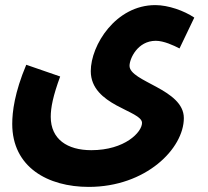

<svg xmlns="http://www.w3.org/2000/svg" viewBox="-20 -503 814 753"><path d="M28 -17C28 153 168 230 328 230C552 230 701 80 701 -40C701 -154 488 -182 488 -245C488 -272 519 -343 591 -343C622 -343 661 -325 684 -313L742 -434C702 -461 640 -483 589 -483C434 -483 336 -326 336 -224C336 -88 537 -70 537 -21C537 15 470 86 338 86C244 86 179 43 179 -45C179 -81 188 -127 216 -203L83 -249C37 -140 28 -64 28 -17Z"/></svg>

Font: Noto Sans Arabic UI ExtraCondensed Extra
Style: Regular
Weight: 800
Width: 3
Designer: Nadine Chahine - Monotype Design Team
Foundry: Monotype Imaging Inc.
Version: Version 1.900